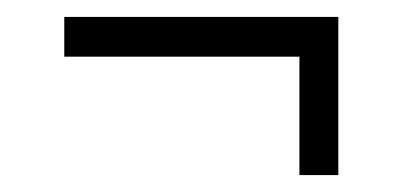

<svg xmlns="http://www.w3.org/2000/svg" viewBox="-20 -296 475 227"><path d="M334 -89V-229H56V-276H380V-89Z"/></svg>

Font: Saira Ultra Condensed Light
Style: Regular
Weight: 300
Width: 1
Designer: Hector Gatti with collaboration of the Omnibus-Type team
Foundry: Omnibus-Type
Version: Version 1.001; ttfautohint (v1.8)